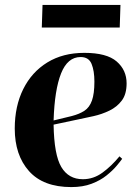

<svg xmlns="http://www.w3.org/2000/svg" viewBox="-20 -747 568 781"><path d="M323 -532Q414 -532 454.5 -497Q495 -462 495 -408Q495 -364 475.5 -338Q456 -312 425 -297Q394 -282 360 -274.5Q326 -267 297 -261L198 -240Q200 -117 229.5 -67.5Q259 -18 317 -18Q360 -18 396.5 -44.5Q433 -71 466 -111L477 -101Q470 -91 454 -72Q438 -53 413 -33Q388 -13 352.5 0.5Q317 14 270 14Q156 14 98 -51Q40 -116 40 -224Q40 -315 74.5 -384.5Q109 -454 172.5 -493Q236 -532 323 -532ZM364 -415Q364 -459 352.5 -487Q341 -515 308 -515Q255 -515 228.5 -448.5Q202 -382 198 -257L272 -275Q303 -283 323.5 -296.5Q344 -310 354 -338Q364 -366 364 -415ZM153 -727H470L467 -635H150Z"/></svg>

Font: Literata 72pt
Style: Bold Italic
Weight: 700
Italic angle: -2°
Designer: Latin by Veronika Burian and Jose Scaglione. Greek by Irene Vlachou. Cyrillic by Vera Evstafieva
Foundry: TypeTogether
Version: Version 3.002